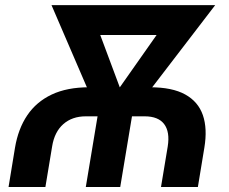

<svg xmlns="http://www.w3.org/2000/svg" viewBox="-20 -748 915 768"><path d="M14.2 0 40 -157.2Q52.7 -232.9 89.1 -286.9Q125.5 -340.8 187 -369.9Q248.5 -398.9 336.4 -398.9H580.6Q668.9 -398.9 720.9 -370.1Q772.9 -341.3 791.5 -287.4Q810.1 -233.4 797.4 -157.2L771.5 0H624L650.9 -162.1Q660.2 -220.2 636.7 -251.5Q613.3 -282.7 558.6 -282.7H323.2Q268.6 -282.7 233.2 -251.5Q197.8 -220.2 188.5 -162.1L161.6 0ZM323.2 0 379.9 -340.8H517.6L460.9 0ZM380.9 -274.9 186 -727.5H336.4L478 -348.1L454.6 -274.9ZM419.9 -274.9 425.8 -351.1 690.4 -727.5H840.8L494.6 -275.9ZM271.5 -607.9 291.5 -727.5H734.4L714.4 -607.9Z"/></svg>

Font: Inter 20pt
Style: Bold Italic
Weight: 700
Italic angle: -9.3988°
Version: Version 4.001;git-66647c0bb